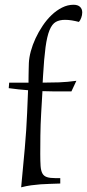

<svg xmlns="http://www.w3.org/2000/svg" viewBox="-20 -779 369 815"><path d="M99.1 -396Q78.6 -397.5 58.3 -399.7Q38.1 -401.9 17.1 -404.8L19 -428.2H101.1Q101.1 -430.7 101.1 -439.5Q101.1 -448.2 101.3 -460.2Q101.6 -472.2 101.8 -485.6Q102.1 -499 102.5 -511.2Q103.5 -534.2 110.8 -561.5Q118.2 -588.9 130.9 -616.2Q143.6 -643.6 160.9 -669.4Q178.2 -695.3 199 -715.1Q219.7 -734.9 243.4 -746.8Q267.1 -758.8 292 -758.8Q310.1 -758.8 319.6 -750Q329.1 -741.2 329.1 -726.1Q329.1 -714.8 324.7 -703.1Q320.3 -691.4 314.9 -686Q299.8 -689.9 284.9 -692.4Q270 -694.8 255.9 -694.8Q232.9 -694.8 217 -686Q201.2 -677.2 190.4 -651.4Q179.7 -625.5 173.3 -578.6Q167 -531.7 162.6 -455.1L161.1 -428.2Q194.3 -428.2 230.2 -429.4Q266.1 -430.7 304.2 -436L283.2 -391.1H251Q227.5 -391.1 205.1 -391.1Q182.6 -391.1 160.2 -392.1L154.8 -299.3Q151.9 -249.5 151.4 -203.6Q150.9 -157.7 150.9 -126Q150.9 -94.2 152.3 -74.2Q153.8 -54.2 159.9 -43Q166 -31.7 179 -27.3Q191.9 -22.9 214.8 -22.9H235.8V0Q212.4 1 191.9 1.5Q171.4 2 151.9 3.4Q132.3 4.9 112.3 7.6Q92.3 10.3 69.8 16.1Q78.1 -70.3 85.2 -149.4Q92.3 -228.5 95.2 -300.8Z"/></svg>

Font: Simonetta
Style: Regular
Weight: 400
Version: Version 1.004